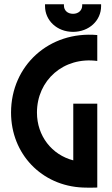

<svg xmlns="http://www.w3.org/2000/svg" viewBox="-20 -883 528 904"><path d="M438 0V-395H325V-128C224 -154 154 -243 154 -353C154 -505 279 -617 438 -596V-718C211 -738 32 -574 32 -353C32 -158 176 -8 370 0C392 1 413 1 438 0ZM324 -733C399 -733 456 -786 456 -854V-863H367V-857C367 -835 350 -818 324 -818C298 -818 281 -834 281 -857V-863H192V-854C192 -787 248 -733 324 -733Z"/></svg>

Font: Lineal
Style: Bold
Weight: 700
Designer: Created by Frank Adebiaye with contributions from Anton Moglia & Ariel Martín Pérez
Created by Frank ADEBIAYE with FontF
Foundry: Velvetyne Type Foundry
Version: Version 2.000;Glyphs 3.2 (3227)